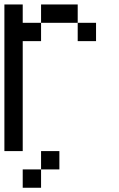

<svg xmlns="http://www.w3.org/2000/svg" viewBox="-20 -687 540 873"><path d="M0 0V-666.7H83.3V-583.3H166.7V-500H83.3V0ZM83.3 166.7V83.3H166.7V166.7ZM166.7 83.3V0H250V83.3ZM166.7 -583.3V-666.7H333.3V-583.3ZM333.3 -583.3H416.7V-500H333.3Z"/></svg>

Font: Galmuri11 Regular
Style: Regular
Weight: 400
Designer: Minseo Lee (Quiple)
Version: Version 2.356;hotconv 1.1.0;makeotfexe 2.6.0 DEVELOPMENT